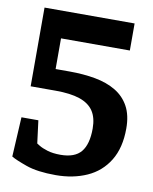

<svg xmlns="http://www.w3.org/2000/svg" viewBox="-77 -707 625 783"><g transform="rotate(10 235.0 -315.5)"><path d="M207 17Q131 17 84.5 0.5Q38 -16 20 -27L29 -191H99L111 -97Q111 -97 123 -89.5Q135 -82 157.5 -75Q180 -68 212 -68Q271 -68 297 -99.5Q323 -131 323 -196Q323 -241 304.5 -268.5Q286 -296 247.5 -309Q209 -322 148 -322H44V-648H417V-536H132V-409H190Q248 -409 297 -400Q346 -391 382 -369.5Q418 -348 438 -311.5Q458 -275 458 -220Q458 -140 425.5 -87Q393 -34 336 -8.5Q279 17 207 17Z"/></g></svg>

Font: Faustina Light
Style: Bold
Weight: 700
Version: Version 1.200